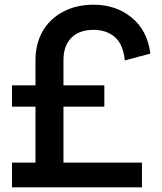

<svg xmlns="http://www.w3.org/2000/svg" viewBox="-20 -787 690 817"><path d="M31 -95H131V-333H31V-424H131V-531Q131 -601 161.5 -654Q192 -707 248.5 -737Q305 -767 378 -767Q473 -767 540 -712.5Q607 -658 620 -559L511 -530Q504 -599 468.5 -629.5Q433 -660 378 -660Q317 -660 283.5 -626Q250 -592 250 -531V-424H424V-333H250V-95H584V10H31Z"/></svg>

Font: BLUETTI 2.0 Medium
Style: Italic
Weight: 500
Designer: Stijn de Vries
Foundry: tokotype
Version: Version 2.005;October 31, 2023;FontCreator 14.0.0.2814 64-bi